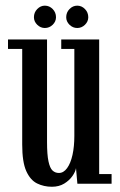

<svg xmlns="http://www.w3.org/2000/svg" viewBox="-20 -666 435 696"><path d="M168 11Q139 11 114.5 -1Q90 -13 75.2 -45.8Q60.5 -78.5 60.5 -142V-488.5H9V-523H150.5V-151.5Q150.5 -105 155.8 -80.8Q161 -56.5 170.5 -47.8Q180 -39 193.5 -39Q210.5 -39 223.2 -56.5Q236 -74 242.8 -104.5Q249.5 -135 249.5 -173.5V-488.5H202V-523H339.5V-35H384.5V0H260.5L255.5 -56.5Q253.5 -43.5 242.5 -27.8Q231.5 -12 212.8 -0.5Q194 11 168 11ZM260 -564.5Q244 -564.5 232 -576.2Q220 -588 220 -603.5Q220 -621 232 -633.2Q244 -645.5 260 -645.5Q276 -645.5 288 -633.2Q300 -621 300 -603.5Q300 -588 288 -576.2Q276 -564.5 260 -564.5ZM142.5 -564.5Q127 -564.5 115 -576.2Q103 -588 103 -603.5Q103 -621 115 -633.2Q127 -645.5 142.5 -645.5Q159 -645.5 171 -633.2Q183 -621 183 -603.5Q183 -588 171 -576.2Q159 -564.5 142.5 -564.5Z"/></svg>

Font: Imbue Thin 10pt Medium
Style: Regular
Weight: 500
Version: Version 1.102